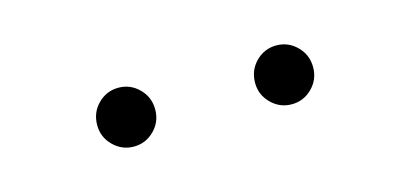

<svg xmlns="http://www.w3.org/2000/svg" viewBox="-27 -845 531 249"><g transform="rotate(-15 239.0 -720.5)"><path d="M94 -720Q94 -737 105.5 -748.5Q117 -760 133 -760Q149 -760 160.5 -748.5Q172 -737 172 -720.5Q172 -704 160.5 -692.5Q149 -681 133 -681Q117 -681 105.5 -692.5Q94 -704 94 -720ZM306 -720Q306 -737 317.5 -748.5Q329 -760 345 -760Q361 -760 372.5 -748.5Q384 -737 384 -720.5Q384 -704 372.5 -692.5Q361 -681 345 -681Q329 -681 317.5 -692.5Q306 -704 306 -720Z"/></g></svg>

Font: HiLo-Deco
Style: Deco
Weight: 500
Version: Version 001.000